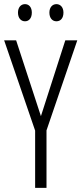

<svg xmlns="http://www.w3.org/2000/svg" viewBox="-20 -1002 394 929"><path d="M67 -941C67 -915 81 -899 101 -899C120 -899 134 -914 134 -941C134 -967 120 -982 101 -982C81 -982 67 -966 67 -941ZM219 -941C219 -915 233 -899 253 -899C273 -899 287 -914 287 -941C287 -967 272 -982 253 -982C234 -982 219 -967 219 -941ZM178 -440 58 -807H0L150 -370V-93H205V-371L354 -807H296Z"/></svg>

Font: Noto Sans Kannada UI ExtraCondensed Light
Style: Regular
Weight: 300
Width: 2
Designer: Jelle Bosma - Monotype Design Team
Foundry: Monotype Imaging Inc.
Version: Version 2.005